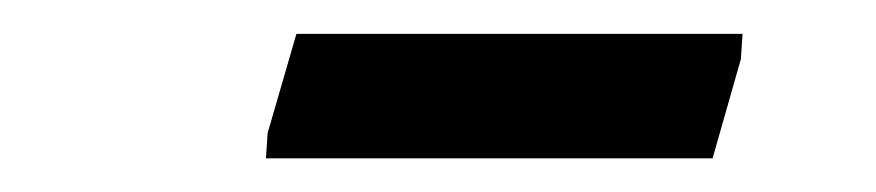

<svg xmlns="http://www.w3.org/2000/svg" viewBox="-20 -626 520 114"><path d="M137.9 -532 138.9 -547 156 -605.9H420.9L419.9 -590.9L403.1 -532Z"/></svg>

Font: Ancizar Serif Light
Style: Italic
Weight: 300
Italic angle: -4°
Designer: Cesar Puertas, Viviana Monsalve, Julian Moncada, Julian Prieto, Jose Castro, Felipe Aragon, Mariel Hernandez, Sara Alarc
Version: Version 8.100